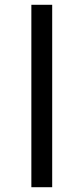

<svg xmlns="http://www.w3.org/2000/svg" viewBox="-20 -782 350 802"><path d="M111 0H198V-762H111Z"/></svg>

Font: Noto Sans SemiCondensed Medium
Style: Regular
Weight: 500
Width: 4
Designer: Monotype Design Team
Foundry: Monotype Imaging Inc.
Version: Version 2.013